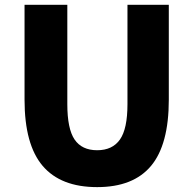

<svg xmlns="http://www.w3.org/2000/svg" viewBox="-20 -764 803 798"><path d="M383.8 13.7Q232.4 13.7 157.2 -74.7Q82 -163.1 82 -349.6V-744.1H259.8V-331.1Q259.8 -228.5 290 -184.1Q320.3 -139.6 383.8 -139.6Q447.3 -139.6 478.5 -184.1Q509.8 -228.5 509.8 -331.1V-744.1H681.6V-349.6Q681.6 -163.1 607.9 -74.7Q534.2 13.7 383.8 13.7Z"/></svg>

Font: Gen Shin Gothic Heavy
Style: Bold
Weight: 900
Designer: [Source Han Sans]
Ryoko NISHIZUKA  (kana & ideographs); Paul D. Hunt (Latin, Greek & Cyrillic); Wenlong ZHANG  (bopomofo
Version: Version 1.002.20150607